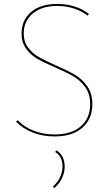

<svg xmlns="http://www.w3.org/2000/svg" viewBox="-20 -683 554 971"><path d="M257 -343Q201 -367 167.5 -386.5Q134 -406 111.5 -437.5Q89 -469 89 -514Q89 -581 137 -622Q185 -663 269 -663Q316 -663 357.5 -650Q399 -637 430 -612L423 -604Q394 -627 354 -640Q314 -653 269 -653Q191 -653 145.5 -614.5Q100 -576 100 -514Q100 -472 122 -442.5Q144 -413 175.5 -395Q207 -377 263 -352Q323 -326 359.5 -304.5Q396 -283 421.5 -246.5Q447 -210 447 -156Q447 -82 397 -37.5Q347 7 256 7Q197 7 146.5 -12.5Q96 -32 61 -68L69 -75Q103 -40 151.5 -21.5Q200 -3 256 -3Q342 -3 389 -44.5Q436 -86 436 -156Q436 -207 411.5 -241.5Q387 -276 351 -297Q315 -318 257 -343ZM247 261Q270 241 283 214.5Q296 188 296 160Q296 107 259 86L265 77Q307 102 307 160Q307 190 293.5 218Q280 246 255 268Z"/></svg>

Font: Ysabeau SC Hairline
Style: Regular
Weight: 100
Designer: Christian Thalmann (Catharsis Fonts)
Version: Version 0.003